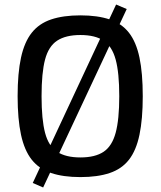

<svg xmlns="http://www.w3.org/2000/svg" viewBox="-20 -771 712 850"><path d="M494 -751 541 -731 171 59 125 39ZM336 -703Q412 -703 465.5 -685Q519 -667 551 -626Q583 -585 597.5 -516Q612 -447 612 -345Q612 -244 597.5 -174.5Q583 -105 551 -64Q519 -23 465.5 -5Q412 13 336 13Q260 13 206.5 -5Q153 -23 120.5 -64Q88 -105 73 -174.5Q58 -244 58 -345Q58 -447 73 -516Q88 -585 120.5 -626Q153 -667 206.5 -685Q260 -703 336 -703ZM336 -616Q271 -616 233 -591Q195 -566 179.5 -507.5Q164 -449 164 -345Q164 -242 179.5 -183Q195 -124 233 -99Q271 -74 336 -74Q401 -74 438.5 -99Q476 -124 492 -183Q508 -242 508 -345Q508 -449 492 -507.5Q476 -566 438.5 -591Q401 -616 336 -616Z"/></svg>

Font: Exo 2 Medium
Style: Regular
Weight: 500
Designer: Natanael Gama
Foundry: Natanael Gama
Version: Version 2.010